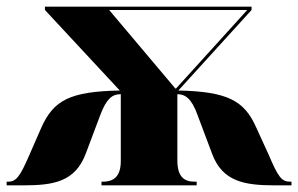

<svg xmlns="http://www.w3.org/2000/svg" viewBox="-20 -556 896 577"><path d="M0 1H50C140 1 206 -9 238 -95L282 -212C300 -259 317 -273 343 -273V-72C343 -23 319 -11 292 -10H285V1H571V-10H565C535 -10 513 -23 513 -74V-273C537 -273 556 -259 573 -212L617 -95C648 -10 715 1 806 1H856V-10H852C826 -10 816 -24 787 -92L749 -175C714 -253 664 -281 516 -284L736 -526V-536H115V-526L340 -284C190 -281 141 -255 104 -172L69 -92C40 -25 29 -10 4 -10H0ZM507 -290 308 -526H723L509 -290Z"/></svg>

Font: Noto Serif Display ExtraBold
Style: Regular
Weight: 800
Designer: Monotype Design Team
Foundry: Monotype Imaging Inc.
Version: Version 2.009